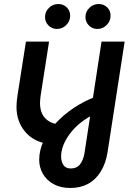

<svg xmlns="http://www.w3.org/2000/svg" viewBox="-20 -717 671 955"><path d="M330 218Q281 218 246 198.5Q211 179 193 147Q175 115 175 78Q175 30 197 -16.5Q219 -63 257.5 -104.5Q296 -146 346 -179.5Q396 -213 453 -235L435 -142Q365 -104 324.5 -47.5Q284 9 284 62Q284 87 295.5 104Q307 121 332 121Q362 121 378 100.5Q394 80 400 46L485 -510H600L515 40Q506 96 481 136.5Q456 177 418 197.5Q380 218 330 218ZM221 -1Q146 -12 104 -63Q62 -114 62 -186Q62 -198 63.5 -214Q65 -230 67 -242L109 -510H224L182 -241Q181 -231 180 -222Q179 -213 179 -206Q179 -158 203 -131Q227 -104 271 -98ZM464 -573Q439 -573 422 -590.5Q405 -608 405 -632Q405 -659 424.5 -678Q444 -697 471 -697Q496 -697 513 -680.5Q530 -664 530 -639Q530 -612 510.5 -592.5Q491 -573 464 -573ZM263 -573Q238 -573 221 -590.5Q204 -608 204 -632Q204 -659 223.5 -678Q243 -697 270 -697Q295 -697 312 -680.5Q329 -664 329 -639Q329 -612 309.5 -592.5Q290 -573 263 -573Z"/></svg>

Font: MuseoModerno Medium
Style: Italic
Weight: 500
Italic angle: -9°
Designer: Pablo Cosgaya, Héctor Gatti, Marcela Romero, and the Authors of The MuseoModerno Project.
Foundry: Omnibus-Type Team
Version: Version 1.003